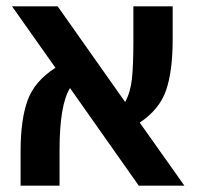

<svg xmlns="http://www.w3.org/2000/svg" viewBox="-20 -586 623 606"><path d="M562 0H418L201 -308Q168 -255 168 -113V0H45V-109Q45 -208 67 -269Q89 -330 155 -372L18 -566H162L375 -264Q392 -295 396.5 -338Q401 -381 401 -457V-566H525V-461Q525 -363 504.5 -302Q484 -241 421 -199Z"/></svg>

Font: FiraGO Medium
Style: Regular
Weight: 500
Designer: bBox Type
Foundry: bBox Type GmbH
Version: Version 1.001;PS 001.001;hotconv 1.0.88;makeotf.lib2.5.64775